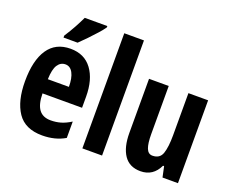

<svg xmlns="http://www.w3.org/2000/svg" viewBox="-122 -973 1444 1191"><g transform="rotate(20 600.0 -378.0)"><path d="M234 -556Q326 -556 375.5 -489Q425 -422 425 -309V-236H164Q165 -164 190.5 -130Q216 -96 268 -96Q303 -96 334 -105Q365 -114 400 -136V-28Q336 10 250 10Q137 10 86.5 -65Q36 -140 36 -270Q36 -408 86 -482Q136 -556 234 -556ZM237 -454Q205 -454 186 -425Q167 -396 165 -330H304Q304 -388 286.5 -421Q269 -454 237 -454ZM399 -757Q386 -738 362 -711Q338 -684 311 -656Q284 -628 261 -606H168V-619Q194 -659 214 -695.5Q234 -732 250 -766H399Z M643 0H513V-760H643Z M1144 -547V0H1042L1027 -70H1020Q982 10 899 10Q826 10 790 -43Q754 -96 754 -190V-547H884V-229Q884 -168 896 -137Q908 -106 936 -106Q985 -106 999.5 -148.5Q1014 -191 1014 -269V-547Z"/></g></svg>

Font: Noto Sans Armenian ExtraCondensed
Style: Bold
Weight: 700
Width: 2
Designer: Monotype Design Team
Foundry: Monotype Imaging Inc.
Version: Version 2.008; ttfautohint (v1.8.4.7-5d5b)